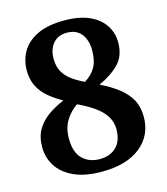

<svg xmlns="http://www.w3.org/2000/svg" viewBox="-110 -809 785 904"><g transform="rotate(-15 282.5 -357.0)"><path d="M275.9 10Q192.2 10 138.5 -15.4Q84.8 -40.7 58.7 -82.2Q32.7 -123.7 32.7 -173.2Q32.7 -224.6 53.2 -259.4Q73.7 -294.2 108.4 -318.6Q143.1 -343 186.1 -361.1Q147.5 -382.5 118 -407.7Q88.5 -432.9 72.3 -465.6Q56.1 -498.4 56.1 -542.1Q56.1 -591 79.5 -632.3Q103 -673.6 154.1 -698.8Q205.3 -724 287.4 -724Q360.2 -724 408.6 -702.1Q457 -680.3 481.6 -642.8Q506.3 -605.4 506.3 -558.9Q506.3 -493.5 469.2 -455.4Q432.1 -417.2 369.9 -389Q424.6 -362.5 460.3 -333.6Q496.1 -304.7 514.1 -270.2Q532.1 -235.6 532.1 -189.3Q532.1 -98.9 464.5 -44.5Q396.9 10 275.9 10ZM280.9 -49.9Q332.3 -49.9 362.4 -80Q392.5 -110.1 392.5 -166.7Q392.5 -199.5 375.9 -227.4Q359.3 -255.4 326.3 -279.6Q293.3 -303.9 243.4 -327.2Q209.1 -304 186.9 -267.8Q164.7 -231.6 164.7 -180.8Q164.7 -113.6 197.1 -81.8Q229.6 -49.9 280.9 -49.9ZM307 -419.5Q341.6 -440 359.9 -471.6Q378.3 -503.2 378.3 -555.2Q378.3 -586 368.1 -610.9Q357.9 -635.8 337.1 -650.5Q316.4 -665.1 284.8 -665.1Q240.7 -665.1 216.6 -636.8Q192.4 -608.4 192.4 -561.6Q192.4 -526.2 206.4 -500.3Q220.3 -474.4 246.1 -455.1Q271.9 -435.9 307 -419.5Z"/></g></svg>

Font: Noto Serif Sinhala
Style: Regular
Weight: 400
Designer: Jelle Bosma - Monotype Design Team
Foundry: Monotype Imaging Inc.
Version: Version 2.006